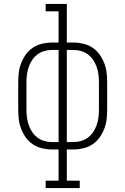

<svg xmlns="http://www.w3.org/2000/svg" viewBox="-20 -755 640 980"><path d="M213 205V167H279V8H245Q220 8 195 2Q170 -4 149 -17.5Q128 -31 113 -51.5Q98 -72 88.5 -96Q79 -120 76 -145Q73 -170 73 -195V-335Q73 -360 76 -385Q79 -410 88.5 -434Q98 -458 113 -478.5Q128 -499 149 -512.5Q170 -526 195 -532Q220 -538 245 -538H279V-697H213V-735H321V-538H355Q380 -538 405 -532Q430 -526 451 -512.5Q472 -499 487 -478.5Q502 -458 511.5 -434Q521 -410 524 -385Q527 -360 527 -335V-195Q527 -170 524 -145Q521 -120 511.5 -96Q502 -72 487 -51.5Q472 -31 451 -17.5Q430 -4 405 2Q380 8 355 8H321V167H387V205ZM245 -30H279V-500H245Q225 -500 206 -494.5Q187 -489 171 -477Q155 -465 144 -448.5Q133 -432 126.5 -413Q120 -394 117.5 -374.5Q115 -355 115 -335V-195Q115 -175 117.5 -155.5Q120 -136 126.5 -117Q133 -98 144 -81.5Q155 -65 171 -53Q187 -41 206 -35.5Q225 -30 245 -30ZM355 -30Q375 -30 394 -35.5Q413 -41 429 -53Q445 -65 456 -81.5Q467 -98 473.5 -117Q480 -136 482.5 -155.5Q485 -175 485 -195V-335Q485 -355 482.5 -374.5Q480 -394 473.5 -413Q467 -432 456 -448.5Q445 -465 429 -477Q413 -489 394 -494.5Q375 -500 355 -500H321V-30Z"/></svg>

Font: Iosevka Curly Slab XLtEx
Style: Regular
Weight: 200
Width: 7
Monospace: yes
Designer: Belleve Invis
Foundry: Belleve Invis
Version: Version 11.1.0; ttfautohint (v1.8.3)